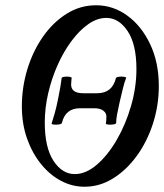

<svg xmlns="http://www.w3.org/2000/svg" viewBox="-20 -696 623 729"><path d="M301 13Q254 13 211.5 -9.5Q169 -32 135.5 -73.5Q102 -115 82.5 -170.5Q63 -226 63 -292Q63 -365 84 -433.5Q105 -502 143 -556.5Q181 -611 232.5 -643.5Q284 -676 345 -676Q409 -676 463 -637Q517 -598 550 -528.5Q583 -459 583 -370Q583 -296 561 -227.5Q539 -159 500 -105Q461 -51 410 -19Q359 13 301 13ZM264 -35Q306 -35 347.5 -70.5Q389 -106 423 -164.5Q457 -223 477.5 -293.5Q498 -364 498 -434Q498 -528 464.5 -578Q431 -628 384 -628Q349 -628 315.5 -604.5Q282 -581 252 -541Q222 -501 199 -449.5Q176 -398 163 -342Q150 -286 150 -231Q150 -136 183 -85.5Q216 -35 264 -35ZM176 -227Q181 -242 187.5 -265Q194 -288 200 -318Q206 -347 209.5 -368Q213 -389 214 -399Q214 -403 224 -404.5Q234 -406 243.5 -404.5Q253 -403 252 -400Q252 -397 251 -390Q250 -383 250 -375Q250 -342 296 -342H349Q406 -342 420 -399Q421 -403 431 -404.5Q441 -406 450.5 -404.5Q460 -403 459 -400Q453 -386 447 -361.5Q441 -337 434 -307Q428 -280 424.5 -261.5Q421 -243 421 -229Q420 -225 410 -223.5Q400 -222 391 -223Q382 -224 382 -227Q383 -233 383.5 -239.5Q384 -246 384 -254Q384 -267 372 -276Q360 -285 338 -285H284Q228 -285 215 -229Q214 -225 204 -223.5Q194 -222 184.5 -223Q175 -224 176 -227Z"/></svg>

Font: Junicode Two Beta Condensed Medium
Style: Italic
Weight: 500
Width: 3
Italic angle: -9°
Version: Version 1.053; ttfautohint (v1.8.4)